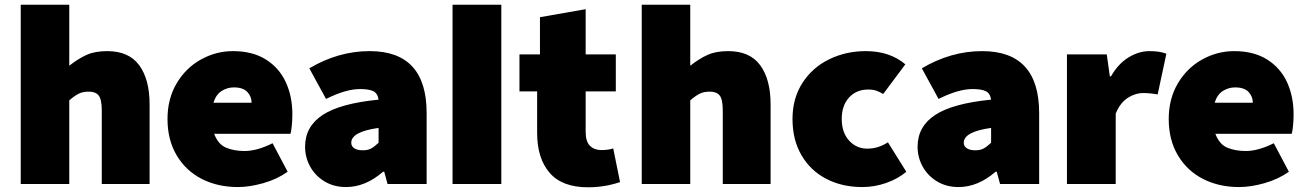

<svg xmlns="http://www.w3.org/2000/svg" viewBox="-20 -781 5546 815"><path d="M68 -761H274V-502Q312 -532 347.5 -548Q383 -564 435 -564Q527 -564 571 -504Q615 -444 615 -338V0H412V-312Q412 -359 399 -375.5Q386 -392 357 -392Q332 -392 314.5 -383.5Q297 -375 274 -355V0H68Z M691 -276Q691 -362 730 -427.5Q769 -493 833 -528.5Q897 -564 969 -564Q1052 -564 1108.5 -528.5Q1165 -493 1193 -432.5Q1221 -372 1221 -296Q1221 -270 1218.5 -246Q1216 -222 1213 -213H889Q906 -168 940 -154Q974 -140 1018 -140Q1071 -140 1137 -173L1201 -52Q1156 -20 1097.5 -3.5Q1039 13 990 13Q904 13 836.5 -21.5Q769 -56 730 -121.5Q691 -187 691 -276ZM1048 -345Q1048 -371 1030 -390.5Q1012 -410 973 -410Q945 -410 921 -395Q897 -380 886 -345Z M1275 -158Q1275 -244 1349.5 -293Q1424 -342 1587 -358Q1583 -385 1564.5 -394Q1546 -403 1508 -403Q1448 -403 1364 -361L1293 -491Q1416 -564 1549 -564Q1791 -564 1791 -301V0H1625L1611 -52H1606Q1531 13 1449 13Q1397 13 1357.5 -11Q1318 -35 1296.5 -74Q1275 -113 1275 -158ZM1587 -175V-238Q1471 -222 1471 -175Q1471 -160 1484 -151.5Q1497 -143 1521 -143Q1541 -143 1555 -150.5Q1569 -158 1587 -175Z M1901 -761H2108V0H1901Z M2260 -217V-393H2185V-550H2272V-708L2466 -742V-550H2594V-393H2466V-221Q2466 -180 2484.5 -162Q2503 -144 2532 -144Q2563 -144 2583 -151L2612 -8Q2546 14 2476 14Q2366 14 2313 -47.5Q2260 -109 2260 -217Z M2704 -761H2910V-502Q2948 -532 2983.5 -548Q3019 -564 3071 -564Q3163 -564 3207 -504Q3251 -444 3251 -338V0H3048V-312Q3048 -359 3035 -375.5Q3022 -392 2993 -392Q2968 -392 2950.5 -383.5Q2933 -375 2910 -355V0H2704Z M3344 -276Q3344 -364 3386.5 -429.5Q3429 -495 3500 -529.5Q3571 -564 3655 -564Q3757 -564 3823 -508L3729 -382Q3714 -391 3700 -396Q3686 -401 3666 -401Q3615 -401 3584 -367Q3553 -333 3553 -276Q3553 -219 3584 -184.5Q3615 -150 3662 -150Q3708 -150 3749 -177L3827 -52Q3792 -22 3742 -4.5Q3692 13 3640 13Q3555 13 3488 -21.5Q3421 -56 3382.5 -121.5Q3344 -187 3344 -276Z M3875 -158Q3875 -244 3949.5 -293Q4024 -342 4187 -358Q4183 -385 4164.5 -394Q4146 -403 4108 -403Q4048 -403 3964 -361L3893 -491Q4016 -564 4149 -564Q4391 -564 4391 -301V0H4225L4211 -52H4206Q4131 13 4049 13Q3997 13 3957.5 -11Q3918 -35 3896.5 -74Q3875 -113 3875 -158ZM4187 -175V-238Q4071 -222 4071 -175Q4071 -160 4084 -151.5Q4097 -143 4121 -143Q4141 -143 4155 -150.5Q4169 -158 4187 -175Z M4509 -550H4678L4691 -457H4696Q4726 -510 4770 -537Q4814 -564 4859 -564Q4904 -564 4931 -553L4894 -380Q4863 -386 4833 -386Q4799 -386 4767 -365.5Q4735 -345 4716 -299V0H4509Z M4941 -276Q4941 -362 4980 -427.5Q5019 -493 5083 -528.5Q5147 -564 5219 -564Q5302 -564 5358.5 -528.5Q5415 -493 5443 -432.5Q5471 -372 5471 -296Q5471 -270 5468.5 -246Q5466 -222 5463 -213H5139Q5156 -168 5190 -154Q5224 -140 5268 -140Q5321 -140 5387 -173L5451 -52Q5406 -20 5347.5 -3.5Q5289 13 5240 13Q5154 13 5086.5 -21.5Q5019 -56 4980 -121.5Q4941 -187 4941 -276ZM5298 -345Q5298 -371 5280 -390.5Q5262 -410 5223 -410Q5195 -410 5171 -395Q5147 -380 5136 -345Z"/></svg>

Font: Nebula Sans Black
Style: Regular
Weight: 900
Designer: Paul D. Hunt for Adobe (as Source Sans)
Foundry: Nebula Entertainment & Broadcasting LLC
Version: Version 1.010